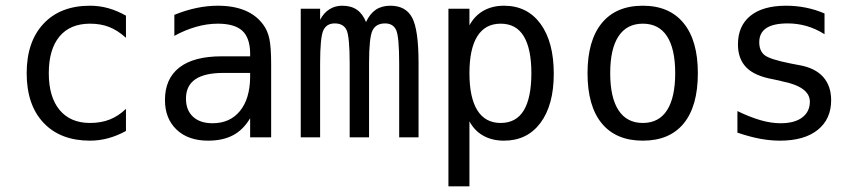

<svg xmlns="http://www.w3.org/2000/svg" viewBox="-20 -485 3040 678"><path d="M424.8 -22.5Q394.5 -5.9 362.8 2.9Q331.1 11.7 297.9 11.7Q193.4 11.7 133.8 -51.3Q74.2 -114.3 74.2 -226.6Q74.2 -337.9 133.8 -401.4Q193.4 -464.8 297.9 -464.8Q331.1 -464.8 362.3 -456.1Q393.6 -447.3 424.8 -429.7V-351.6Q395.5 -377.9 365.7 -389.6Q335.9 -401.4 297.9 -401.4Q227.5 -401.4 189.9 -356Q152.3 -310.5 152.3 -226.6Q152.3 -142.6 190.4 -96.7Q228.5 -50.8 297.9 -50.8Q336.9 -50.8 367.7 -63Q398.4 -75.2 424.8 -100.6Z M768.6 -227.5Q703.1 -227.5 669.9 -205.1Q636.7 -182.6 636.7 -136.7Q636.7 -95.7 661.6 -72.8Q686.5 -49.8 730.5 -49.8Q792 -49.8 827.1 -92.8Q862.3 -135.7 863.3 -211.9V-227.5ZM937.5 -258.8V0H863.3V-67.4Q838.9 -26.4 802.7 -7.3Q766.6 11.7 714.8 11.7Q644.5 11.7 603.5 -27.3Q562.5 -66.4 562.5 -131.8Q562.5 -207 613.3 -246.6Q664.1 -286.1 762.7 -286.1H863.3V-297.9Q862.3 -352.5 835 -377Q807.6 -401.4 749 -401.4Q710.9 -401.4 671.9 -390.1Q632.8 -378.9 595.7 -358.4V-432.6Q636.7 -449.2 674.8 -457Q712.9 -464.8 749 -464.8Q804.7 -464.8 844.7 -448.2Q884.8 -431.6 909.2 -398.4Q924.8 -377.9 931.2 -348.1Q937.5 -318.4 937.5 -258.8Z M1272.5 -407.2Q1286.1 -436.5 1307.1 -450.7Q1328.1 -464.8 1358.4 -464.8Q1413.1 -464.8 1435.5 -422.4Q1458 -379.9 1458 -262.7V0H1389.6V-259.8Q1389.6 -355.5 1378.9 -378.9Q1368.2 -402.3 1339.8 -402.3Q1307.6 -402.3 1295.4 -377.4Q1283.2 -352.5 1283.2 -259.8V0H1214.8V-259.8Q1214.8 -356.4 1203.6 -379.4Q1192.4 -402.3 1162.1 -402.3Q1132.8 -402.3 1121.6 -377.4Q1110.4 -352.5 1110.4 -259.8V0H1042V-454.1H1110.4V-415Q1123 -439.5 1143.1 -452.1Q1163.1 -464.8 1188.5 -464.8Q1219.7 -464.8 1240.2 -450.7Q1260.7 -436.5 1272.5 -407.2Z M1637.7 -56.6V172.9H1563.5V-454.1H1637.7V-395.5Q1656.2 -429.7 1687.5 -447.3Q1718.8 -464.8 1759.8 -464.8Q1841.8 -464.8 1888.7 -400.9Q1935.5 -336.9 1935.5 -224.6Q1935.5 -114.3 1888.7 -51.3Q1841.8 11.7 1759.8 11.7Q1717.8 11.7 1686.5 -5.9Q1655.3 -23.4 1637.7 -56.6ZM1856.4 -226.6Q1856.4 -312.5 1829.6 -356.9Q1802.7 -401.4 1748 -401.4Q1693.4 -401.4 1665.5 -356.9Q1637.7 -312.5 1637.7 -226.6Q1637.7 -140.6 1665.5 -95.7Q1693.4 -50.8 1748 -50.8Q1802.7 -50.8 1829.6 -95.2Q1856.4 -139.6 1856.4 -226.6Z M2250 -401.4Q2193.4 -401.4 2164.1 -356.9Q2134.8 -312.5 2134.8 -226.6Q2134.8 -140.6 2164.1 -95.7Q2193.4 -50.8 2250 -50.8Q2306.6 -50.8 2335.4 -95.7Q2364.3 -140.6 2364.3 -226.6Q2364.3 -312.5 2335.4 -356.9Q2306.6 -401.4 2250 -401.4ZM2250 -464.8Q2343.8 -464.8 2394 -403.3Q2444.3 -341.8 2444.3 -226.6Q2444.3 -110.4 2394.5 -49.3Q2344.7 11.7 2250 11.7Q2155.3 11.7 2105 -49.3Q2054.7 -110.4 2054.7 -226.6Q2054.7 -341.8 2105 -403.3Q2155.3 -464.8 2250 -464.8Z M2891.6 -437.5V-364.3Q2860.4 -383.8 2828.1 -393.1Q2795.9 -402.3 2761.7 -402.3Q2710.9 -402.3 2686 -385.7Q2661.1 -369.1 2661.1 -335.9Q2661.1 -305.7 2679.7 -290.5Q2698.2 -275.4 2772.5 -260.7L2802.7 -254.9Q2858.4 -245.1 2886.7 -213.4Q2915 -181.6 2915 -130.9Q2915 -64.5 2867.7 -26.4Q2820.3 11.7 2734.4 11.7Q2700.2 11.7 2663.6 4.9Q2627 -2 2584 -16.6V-92.8Q2626 -72.3 2664.1 -61Q2702.1 -49.8 2736.3 -49.8Q2786.1 -49.8 2813 -70.3Q2839.8 -90.8 2839.8 -126Q2839.8 -178.7 2740.2 -198.2L2737.3 -199.2L2710 -205.1Q2644.5 -216.8 2615.2 -247.1Q2585.9 -277.3 2585.9 -328.1Q2585.9 -393.6 2629.9 -429.2Q2673.8 -464.8 2755.9 -464.8Q2792 -464.8 2825.7 -458Q2859.4 -451.2 2891.6 -437.5Z"/></svg>

Font: BabelStone Flags PUA
Style: Regular
Weight: 400
Designer: Andrew West
Foundry: BabelStone
Version: Version 4.12